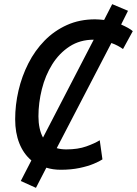

<svg xmlns="http://www.w3.org/2000/svg" viewBox="-20 -802 659 924"><path d="M153 102 80 69 131 -30Q93 -62 73 -112.5Q53 -163 53 -228Q53 -297 69 -366Q85 -435 116.5 -497Q148 -559 194.5 -606.5Q241 -654 302 -681.5Q363 -709 438 -709Q449 -709 459.5 -708Q470 -707 481 -706L520 -782L596 -750L563 -684Q583 -675 596.5 -667.5Q610 -660 619 -652L572 -566Q561 -574 547 -581.5Q533 -589 516 -595L253 -89Q263 -86 275 -84.5Q287 -83 299 -83Q355 -83 395.5 -97.5Q436 -112 460 -127L473 -35Q460 -26 431.5 -14Q403 -2 362.5 6.5Q322 15 272 15Q235 15 203 5ZM187 -140 431 -611Q365 -611 315 -578.5Q265 -546 231.5 -492.5Q198 -439 181.5 -373Q165 -307 165 -242Q165 -212 170.5 -186Q176 -160 187 -140Z"/></svg>

Font: Ubuntu Sans Mono Medium
Style: Italic
Weight: 500
Italic angle: -13.5°
Monospace: yes
Designer: Dalton Maag Ltd
Foundry: Dalton Maag Ltd
Version: Version 1.006